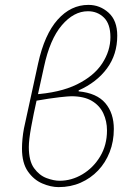

<svg xmlns="http://www.w3.org/2000/svg" viewBox="-20 -754 540 786"><path d="M220 12Q188 12 153 -3Q118 -18 94 -52.5Q70 -87 70 -146Q70 -164 72 -185.5Q74 -207 78 -228L136 -494Q162 -613 216 -673.5Q270 -734 342 -734Q389 -734 424.5 -702Q460 -670 460 -608Q460 -531 418 -474Q376 -417 302 -384V-380Q376 -373 411 -332Q446 -291 446 -226Q446 -175 429 -131.5Q412 -88 381.5 -56Q351 -24 310 -6Q269 12 220 12ZM224 -14Q273 -14 317.5 -40.5Q362 -67 390 -113.5Q418 -160 418 -220Q418 -258 403 -290Q388 -322 356 -341Q324 -360 272 -360Q261 -360 224 -356Q187 -352 118 -340L115 -367Q225 -374 295 -408.5Q365 -443 398.5 -494.5Q432 -546 432 -602Q432 -656 405.5 -682Q379 -708 340 -708Q282 -708 233 -650.5Q184 -593 160 -480Q146 -415 131.5 -350.5Q117 -286 107.5 -233.5Q98 -181 98 -152Q98 -95 119.5 -65.5Q141 -36 170.5 -25Q200 -14 224 -14Z"/></svg>

Font: Source Sans 3 ExtraLight
Style: Italic
Weight: 250
Italic angle: -11°
Designer: Paul D. Hunt
Foundry: Adobe
Version: Version 3.046;hotconv 1.0.118;makeotfexe 2.5.65603